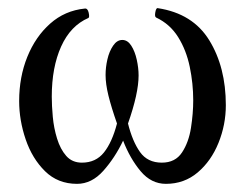

<svg xmlns="http://www.w3.org/2000/svg" viewBox="-20 -440 601 471"><path d="M169 11Q122 11 90.5 -20Q59 -51 43 -98Q27 -145 27 -192Q27 -251 47 -300.5Q67 -350 103 -382Q139 -414 188 -419Q195 -420 197.5 -409Q200 -398 197 -396Q153 -377 130 -326Q107 -275 107 -203Q107 -181 109.5 -153.5Q112 -126 120 -100Q128 -74 142.5 -57.5Q157 -41 181 -41Q215 -41 235 -66Q255 -91 267 -137Q253 -177 246 -205.5Q239 -234 239 -256Q239 -275 243.5 -294.5Q248 -314 257.5 -328Q267 -342 280 -342Q293 -342 302 -328Q311 -314 315.5 -293.5Q320 -273 320 -255Q320 -233 313.5 -203.5Q307 -174 294 -137Q305 -93 323.5 -67Q342 -41 377 -41Q410 -41 426.5 -66Q443 -91 448.5 -126.5Q454 -162 454 -194Q454 -235 445.5 -276Q437 -317 417 -349Q397 -381 363 -397Q359 -399 361 -410Q363 -421 367 -420Q453 -407 493.5 -341Q534 -275 534 -182Q534 -134 516 -89.5Q498 -45 465 -17Q432 11 387 11Q351 11 325 -20Q299 -51 282 -95Q262 -53 233.5 -21Q205 11 169 11Z"/></svg>

Font: Junicode SmExp
Style: Regular
Weight: 400
Width: 6
Designer: Peter S. Baker
Version: Version 2.205; ttfautohint (v1.8.4)